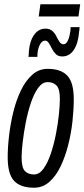

<svg xmlns="http://www.w3.org/2000/svg" viewBox="-20 -868 395 898"><path d="M139 10Q76 10 46 -22Q16 -54 16 -132Q16 -179 22.5 -234.5Q29 -290 42.5 -345Q56 -400 78 -445.5Q100 -491 131 -518.5Q162 -546 203 -546Q265 -546 295 -514Q325 -482 325 -404Q325 -357 319 -301Q313 -245 299 -190Q285 -135 263.5 -90Q242 -45 211 -17.5Q180 10 139 10ZM139 -52Q164 -52 183.5 -79Q203 -106 217.5 -149Q232 -192 241.5 -240.5Q251 -289 255.5 -333Q260 -377 260 -406Q260 -452 244.5 -468Q229 -484 203 -484Q178 -484 158.5 -457Q139 -430 124.5 -387Q110 -344 100.5 -295Q91 -246 86 -202.5Q81 -159 81 -132Q81 -84 96.5 -68Q112 -52 139 -52ZM113 -602Q114 -608 114.5 -613.5Q115 -619 115 -627Q119 -676 139.5 -705Q160 -734 193 -734Q213 -734 225 -723Q237 -712 244 -697.5Q251 -683 258.5 -672Q266 -661 277 -661Q288 -661 295 -673.5Q302 -686 305.5 -702.5Q309 -719 310 -731Q310 -732 310 -735.5Q310 -739 310 -741H352Q352 -735 351.5 -730Q351 -725 350 -720Q346 -666 325.5 -635Q305 -604 271 -604Q252 -604 241 -615Q230 -626 222.5 -641Q215 -656 208 -667Q201 -678 191 -678Q176 -678 166 -658Q156 -638 155 -612Q155 -607 155 -605.5Q155 -604 155 -602ZM161 -791 169 -848H355L347 -791Z"/></svg>

Font: Georama Condensed
Style: Italic
Weight: 400
Width: 3
Italic angle: -9°
Designer: Jean-Baptiste Levee
Foundry: Production Type
Version: Version 1.000